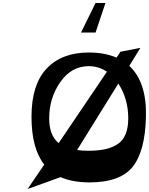

<svg xmlns="http://www.w3.org/2000/svg" viewBox="-20 -1202 993 1280"><path d="M683 -1182 617 -985H520L617 -1182ZM842 -763Q959 -654 953 -424Q948 -194 864 -89.5Q780 15 572 14Q460 13 382 -22L381 -20L164 58L275 -105Q190 -212 190 -424Q190 -638 291 -745Q392 -852 572 -852Q677 -852 757 -818L783 -857L916 -883ZM308 -413Q308 -299 371 -248L693 -724Q637 -761 572 -761Q456 -761 382 -655Q308 -549 308 -413ZM572 -197Q703 -197 769 -244.5Q835 -292 835 -413Q835 -543 769 -645L494 -202Q524 -197 572 -197Z"/></svg>

Font: OpenDyslexic
Style: Regular
Weight: 400
Designer: Abbie Gonzalez
Version: Version 0.920;hotconv 1.0.109;makeotfexe 2.5.65596